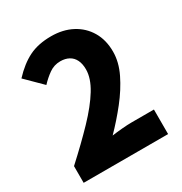

<svg xmlns="http://www.w3.org/2000/svg" viewBox="-176 -887 961 1016"><g transform="rotate(-30 304.5 -379.0)"><path d="M42 0V-102Q135 -187 205 -260Q275 -333 314 -396.5Q353 -460 353 -514Q353 -548 341.5 -571.5Q330 -595 308 -607Q286 -619 256 -619Q218 -619 187.5 -597.5Q157 -576 130 -547L33 -643Q88 -702 144.5 -730Q201 -758 280 -758Q352 -758 407 -729Q462 -700 493 -647.5Q524 -595 524 -524Q524 -460 491.5 -393.5Q459 -327 408 -262.5Q357 -198 300 -140Q328 -144 362.5 -147Q397 -150 422 -150H558V0Z"/></g></svg>

Font: Noto Sans HK Thin Black
Style: Regular
Weight: 900
Version: Version 2.004-H2;hotconv 1.0.118;makeotfexe 2.5.65603